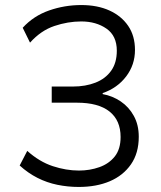

<svg xmlns="http://www.w3.org/2000/svg" viewBox="-20 -733 640 761"><path d="M292 8Q249 8 207.5 -0.5Q166 -9 128.5 -28Q91 -47 58 -77L88 -135Q136 -92 189 -74.5Q242 -57 293 -57Q336 -57 374 -70.5Q412 -84 435 -113Q458 -142 458 -190Q458 -256 414 -291Q370 -326 285 -326H185V-390H269Q319 -390 358.5 -405.5Q398 -421 420.5 -452.5Q443 -484 443 -532Q443 -591 402 -619.5Q361 -648 302 -648Q249 -648 195.5 -630Q142 -612 99 -564L70 -623Q113 -670 174.5 -691.5Q236 -713 302 -713Q366 -713 413.5 -691.5Q461 -670 488 -630.5Q515 -591 515 -535Q515 -476 480 -430Q445 -384 387 -364V-360Q426 -353 458.5 -331Q491 -309 510.5 -273.5Q530 -238 530 -191Q530 -126 499 -81.5Q468 -37 415 -14.5Q362 8 292 8Z"/></svg>

Font: Nunito Sans 6pt Light
Style: Regular
Weight: 300
Version: Version 3.101;gftools[0.9.27]